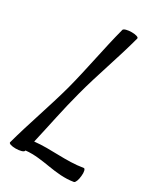

<svg xmlns="http://www.w3.org/2000/svg" viewBox="-205 -899 863 1001"><g transform="rotate(30 227.0 -398.5)"><path d="M233 -800C198 -667 175 -533 140 -400C104 -267 55 -133 19 0C17 8 35 14 60 14C85 14 107 8 109 0L110 -3C215 -14 303 31 411 13C419 11 427 -9 429 -34C432 -58 427 -77 419 -76C317 -59 226 -77 126 -66C152 -178 173 -289 203 -400C238 -533 288 -667 323 -800C325 -808 307 -814 282 -814C257 -814 235 -808 233 -800Z"/></g></svg>

Font: Nupuram Condensed Oblique
Style: Regular
Weight: 400
Width: 3
Designer: Santhosh Thottingal (santhosh.thottingal@gmail.com)
Foundry: SMC
Version: Version 1.000